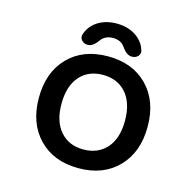

<svg xmlns="http://www.w3.org/2000/svg" viewBox="-134 -1121 1267 1249"><g transform="rotate(15 500.0 -497.0)"><path d="M867.2 -387.7Q867.2 -215.8 767.6 -113.3Q668 -10.7 501 -10.7Q334 -10.7 234.4 -113.3Q134.8 -215.8 134.8 -387.7Q134.8 -559.6 234.4 -661.6Q334 -763.7 501 -763.7Q668 -763.7 767.6 -661.6Q867.2 -559.6 867.2 -387.7ZM345.7 -202.1Q402.3 -136.7 500.5 -136.7Q598.6 -136.7 656.7 -202.1Q714.8 -267.6 714.8 -387.2Q714.8 -506.8 656.7 -572.8Q598.6 -638.7 500.5 -638.7Q402.3 -638.7 344.7 -572.8Q287.1 -506.8 287.1 -387.2Q287.1 -267.6 345.7 -202.1ZM699.2 -856.4Q701.2 -850.6 701.2 -844.7Q701.2 -830.1 690.4 -818.4Q674.8 -801.8 651.4 -801.8H647.5Q613.3 -801.8 580.1 -850.6Q574.2 -858.4 567.4 -865.2Q541 -887.7 501.5 -887.7Q461.9 -887.7 434.6 -865.2Q426.8 -858.4 420.9 -849.6Q387.7 -801.8 354.5 -801.8H350.6Q327.1 -801.8 311.5 -818.4Q300.8 -830.1 300.8 -844.7Q300.8 -850.6 301.8 -856.4Q315.4 -902.3 352.5 -934.6Q411.1 -984.4 500.5 -984.4Q589.8 -984.4 648.4 -934.6Q686.5 -902.3 699.2 -856.4Z"/></g></svg>

Font: Gen Jyuu Gothic Monospace Bold
Style: Bold
Weight: 700
Designer: [Source Han Sans]
Ryoko NISHIZUKA  (kana & ideographs); Paul D. Hunt (Latin, Greek & Cyrillic); Wenlong ZHANG  (bopomofo
Version: Version 1.002.20150607